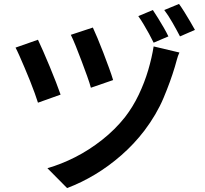

<svg xmlns="http://www.w3.org/2000/svg" viewBox="-20 -884 1040 976"><path d="M452 -744Q461 -725 475.5 -690.5Q490 -656 505.5 -615.5Q521 -575 534.5 -538Q548 -501 555 -477L442 -438Q436 -461 423 -497Q410 -533 395 -573Q380 -613 365.5 -649Q351 -685 340 -707ZM892 -617Q884 -600 879 -580.5Q874 -561 869 -545Q847 -471 811.5 -386.5Q776 -302 714 -220Q662 -152 597.5 -95.5Q533 -39 463 3Q393 45 321 72L221 -29Q291 -49 362 -85Q433 -121 499 -173Q565 -225 615 -288Q656 -341 685.5 -403Q715 -465 733.5 -528Q752 -591 761 -648ZM173 -682Q184 -659 200 -622.5Q216 -586 233 -545Q250 -504 264.5 -466.5Q279 -429 288 -403L173 -362Q167 -381 156.5 -410.5Q146 -440 132.5 -473.5Q119 -507 105 -540Q91 -573 79 -600Q67 -627 59 -642ZM757 -833Q769 -815 784 -791Q799 -767 813 -742.5Q827 -718 836 -699L761 -667Q751 -688 737.5 -712.5Q724 -737 710 -760.5Q696 -784 683 -802ZM890 -864Q903 -846 918 -822Q933 -798 947 -774Q961 -750 971 -732L895 -699Q879 -730 857 -768.5Q835 -807 815 -833Z"/></svg>

Font: Noto Sans SC SemiBold
Style: Regular
Weight: 600
Designer: Ryoko NISHIZUKA 西塚涼子 (kana, bopomofo & ideographs); Paul D. Hunt (Latin, Greek & Cyrillic); Sandoll Communications 산돌커뮤니
Foundry: Adobe
Version: Version 2.004-H2;hotconv 1.0.118;makeotfexe 2.5.65603